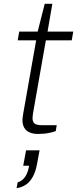

<svg xmlns="http://www.w3.org/2000/svg" viewBox="-20 -692 405 1009"><path d="M181 12Q155 12 136 4Q117 -4 107.5 -20.5Q98 -37 98 -62Q98 -69 99.5 -77.5Q101 -86 102 -95L170 -480H73L81 -526H178L215 -672H255L230 -526H365L357 -480H221L156 -111Q154 -99 152.5 -89Q151 -79 151 -71Q151 -52 161.5 -43Q172 -34 202 -34H278L273 -3Q259 2 243 5.5Q227 9 211 10.5Q195 12 181 12ZM67 297 73 266Q96 260 111.5 238Q127 216 133 179H102L117 98H188L175 168Q168 207 154 234Q140 261 119 276.5Q98 292 67 297Z"/></svg>

Font: Archivo Expanded Thin
Style: Italic
Weight: 250
Width: 7
Italic angle: -10°
Designer: Hector Gatti
Foundry: Omnibus-Type
Version: Version 2.001